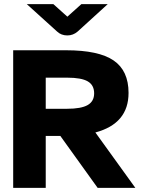

<svg xmlns="http://www.w3.org/2000/svg" viewBox="-20 -912 694 932"><path d="M307 -740Q277 -740 257 -759L110 -892H239L307 -831L375 -892H503L357 -759Q335 -740 307 -740ZM202 -384H306Q374 -384 405.5 -402Q437 -420 437 -459Q437 -499 406 -517Q375 -535 306 -535H202ZM604 -461Q604 -312 443 -269L637 0H454L273 -252H202V0H44V-668H301Q459 -668 531.5 -618.5Q604 -569 604 -461Z"/></svg>

Font: Atkinson Hyperlegible Pro
Style: Bold
Weight: 700
Designer: Elliott Scott, Megan Eiswerth, Linus Boman, Theodore Petrosky, Jacob Perez
Foundry: Braille Institute
Version: Version 1.5.1